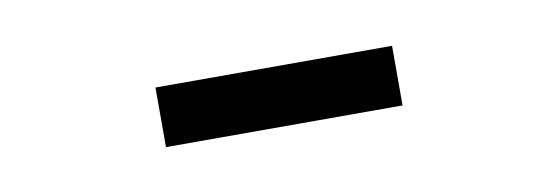

<svg xmlns="http://www.w3.org/2000/svg" viewBox="-25 -773 589 203"><g transform="rotate(-10 270.0 -671.0)"><path d="M143 -703H397V-639H143Z"/></g></svg>

Font: IBM Plex Sans Cond
Style: Regular
Weight: 400
Width: 3
Designer: Mike Abbink, Paul van der Laan, Pieter van Rosmalen
Foundry: Bold Monday
Version: Version 1.3